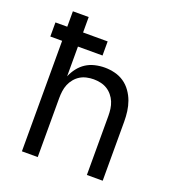

<svg xmlns="http://www.w3.org/2000/svg" viewBox="-133 -841 866 947"><g transform="rotate(20 300.0 -367.5)"><path d="M88 0V-580H26V-654H88V-735H171V-654H300V-580H171V-424Q181 -448 197 -468.5Q213 -489 234 -502.5Q255 -516 280.5 -522Q306 -528 332 -528Q358 -528 384.5 -521.5Q411 -515 433 -500Q455 -485 471 -462.5Q487 -440 496 -415Q505 -390 508.5 -363.5Q512 -337 512 -310V0H429V-310Q429 -328 426.5 -346.5Q424 -365 417 -382Q410 -399 398 -413.5Q386 -428 370.5 -437.5Q355 -447 336.5 -451Q318 -455 300 -455Q282 -455 263.5 -451Q245 -447 229.5 -437.5Q214 -428 202 -413.5Q190 -399 183 -382Q176 -365 173.5 -346.5Q171 -328 171 -310V0Z"/></g></svg>

Font: Iosevka Aile
Style: Regular
Weight: 400
Designer: Belleve Invis
Foundry: Belleve Invis
Version: Version 28.0.1; ttfautohint (v1.8.4)